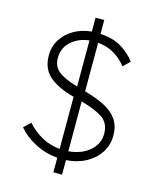

<svg xmlns="http://www.w3.org/2000/svg" viewBox="-127 -868 848 1046"><g transform="rotate(15 296.5 -345.5)"><path d="M276 91V9Q208 3 148.5 -28Q89 -59 53 -103L90 -139Q126 -99 171.5 -73Q217 -47 276 -41V-335Q185 -359 136 -401Q87 -443 87 -519Q87 -569 112.5 -609Q138 -649 181.5 -674Q225 -699 280 -704V-782H329V-704Q400 -700 448.5 -671Q497 -642 527 -600L490 -564Q464 -599 423.5 -624Q383 -649 329 -654V-380Q394 -362 441.5 -338Q489 -314 514.5 -277.5Q540 -241 540 -186Q540 -133 512.5 -90.5Q485 -48 436.5 -21.5Q388 5 325 9V91ZM138 -518Q138 -471 170 -444Q202 -417 280 -394V-654Q218 -647 178 -610Q138 -573 138 -518ZM489 -183Q489 -243 447 -271.5Q405 -300 325 -322V-41Q397 -47 443 -86Q489 -125 489 -183Z"/></g></svg>

Font: Lexend Deca ExtraLight
Style: Regular
Weight: 200
Designer: Bonnie Shaver-Troup, Thomas Jockin
Foundry: Lexend
Version: Version 1.008; ttfautohint (v1.8.4.7-5d5b)